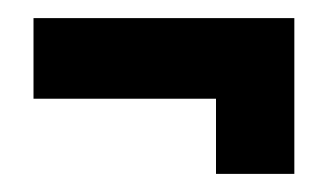

<svg xmlns="http://www.w3.org/2000/svg" viewBox="-20 -306 362 212"><path d="M218.5 -114H305V-286H17V-197H218.5Z"/></svg>

Font: Anybody ExtraCondensed
Style: Bold
Weight: 700
Width: 2
Version: Version 1.113;gftools[0.9.25]